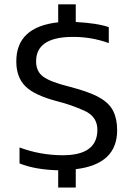

<svg xmlns="http://www.w3.org/2000/svg" viewBox="-20 -766 608 874"><path d="M423.3 -173.3Q421.9 -59.7 267 -59.3Q164.1 -59.3 68.9 -94.7V-22.1Q139.2 6.4 244.9 9.2V87.8H324.9V4.1Q513.3 -18.4 513.3 -173.3Q513.3 -223.8 495.6 -260.1Q477.9 -296.4 432 -322.4Q386 -348.3 294.6 -371.8Q210.9 -392.5 177.6 -416.4Q144.3 -440.3 144.3 -486.7Q144.3 -593.8 300.1 -597.9Q391.1 -600.2 475.2 -569.9V-642.5Q424.2 -660.4 324.9 -665.9V-746.3H244.9V-664.5Q53.8 -643.4 54.2 -486.2Q54.2 -414.5 95.6 -373.2Q136.9 -331.8 243.6 -304.2Q303.3 -289.1 363.7 -262.2Q424.2 -235.3 423.3 -173.3Z"/></svg>

Font: Arad
Style: Regular
Weight: 400
Designer: Mohammad Darvishi
Version: Version 1.010;September 21, 2024;FontCreator 15.0.0.2992 64-